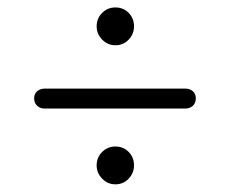

<svg xmlns="http://www.w3.org/2000/svg" viewBox="-20 -600 606 506"><path d="M284.2 -480.7Q263.8 -480.7 249.3 -495.6Q234.7 -510.6 234.7 -530.5Q234.7 -551.7 249.3 -566.1Q263.8 -580.4 284.2 -580.4Q304.9 -580.4 319.1 -566.1Q333.2 -551.7 333.2 -530.5Q333.2 -510.6 319.1 -495.6Q304.9 -480.7 284.2 -480.7ZM70 -341Q70 -353 78.2 -359.8Q86.5 -366.5 98 -366.5H469Q480 -366.5 488 -359.8Q496 -353 496 -341Q496 -328 488 -321Q480 -314 469 -314H97Q86 -314 78 -321.2Q70 -328.5 70 -341ZM284.2 -114.2Q263.8 -114.2 249.3 -129.1Q234.7 -144.1 234.7 -164Q234.7 -185.2 249.3 -199.6Q263.8 -213.9 284.2 -213.9Q304.9 -213.9 319.1 -199.6Q333.2 -185.2 333.2 -164Q333.2 -144.1 319.1 -129.1Q304.9 -114.2 284.2 -114.2Z"/></svg>

Font: Fraunces 9pt S100 Light
Style: Regular
Weight: 300
Version: Version 1.000; ttfautohint (v1.8.3)